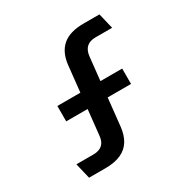

<svg xmlns="http://www.w3.org/2000/svg" viewBox="-159 -842 967 985"><g transform="rotate(-30 325.0 -349.5)"><path d="M92 0 70 -92H171Q205 -92 224 -109Q243 -126 246 -161L288 -555Q296 -626 338.5 -662.5Q381 -699 463 -699H557L579 -607H480Q447 -607 428 -590Q409 -573 405 -538L363 -144Q358 -99 338.5 -66.5Q319 -34 282 -17Q245 0 188 0ZM135 -309V-400H519V-309Z"/></g></svg>

Font: Azeret Mono Thin Medium
Style: Regular
Weight: 500
Version: Version 1.002